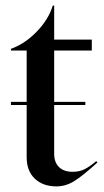

<svg xmlns="http://www.w3.org/2000/svg" viewBox="-20 -649 372 684"><path d="M75 -89V-275H19V-286H75V-469H19V-475Q69 -493 111 -536.5Q153 -580 168 -629H173V-508H307V-469H173V-286H284V-275H173V-101Q173 -71 190 -54Q207 -37 239 -37Q263 -37 281 -46Q299 -55 323 -75L327 -70Q274 -22 244 -3.5Q214 15 181 15Q133 15 104 -12.5Q75 -40 75 -89Z"/></svg>

Font: Nyght Serif
Style: Regular
Weight: 400
Designer: Maksym Kobuzan
Version: Version 0.410;July 4, 2025;FontCreator 15.0.0.2958 64-bit